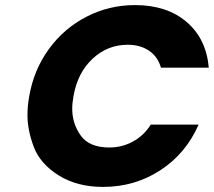

<svg xmlns="http://www.w3.org/2000/svg" viewBox="-20 -730 841 755"><path d="M95 -352Q113 -456 172.5 -537.5Q232 -619 320.5 -664.5Q409 -710 511 -710Q636 -710 713.5 -644Q791 -578 801 -464H613Q600 -508 565.5 -531Q531 -554 482 -554Q403 -554 344 -499Q285 -444 269 -352Q264 -325 264 -302Q264 -244 297.5 -197Q331 -150 410 -150Q459 -150 502 -173Q545 -196 573 -240H761Q711 -126 610.5 -60.5Q510 5 385 5Q283 5 210.5 -40.5Q138 -86 113 -152Q88 -218 88 -278Q88 -313 95 -352Z"/></svg>

Font: Fz Poppins
Style: Bold Italic
Weight: 700
Italic angle: -10°
Designer: Ninad Kale (Devanagari), Jonny Pinhorn (Latin)
Foundry: Indian Type Foundry
Version: Vit hóa bi Vntype.Com & FontZin.Com